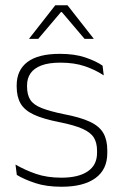

<svg xmlns="http://www.w3.org/2000/svg" viewBox="-20 -701 469 731"><path d="M214.5 10Q156 10 113.5 -4.2Q71 -18.5 44 -35L39 -74.5Q75 -53.5 117 -39Q159 -24.5 214 -24.5Q278.5 -24.5 314 -48.5Q349.5 -72.5 349.5 -119V-127Q349.5 -157 337.5 -176.8Q325.5 -196.5 294.5 -210.5Q263.5 -224.5 206 -236Q144.5 -248 109 -264.5Q73.5 -281 58.5 -306.8Q43.5 -332.5 43.5 -371.5V-376Q43.5 -434 84.5 -465Q125.5 -496 208 -496Q264.5 -496 305 -482.2Q345.5 -468.5 370.5 -451L375 -414Q343.5 -435 303.2 -448.8Q263 -462.5 210 -462.5Q166 -462.5 138 -452Q110 -441.5 96.5 -422.2Q83 -403 83 -376V-371.5Q83 -340.5 95.2 -321.2Q107.5 -302 138.2 -289.8Q169 -277.5 222.5 -266.5Q286 -254.5 322.2 -237.5Q358.5 -220.5 373.5 -194.2Q388.5 -168 388.5 -128.5V-118.5Q388.5 -55.5 343.2 -22.8Q298 10 214.5 10ZM190.5 -681H237L336.5 -554V-553H302L215.5 -655H212L125.5 -553H91V-554Z"/></svg>

Font: Anek Latin Medium ExtraLight
Style: Regular
Weight: 250
Version: Version 1.003